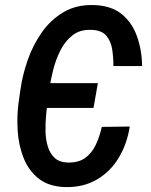

<svg xmlns="http://www.w3.org/2000/svg" viewBox="-20 -741 605 771"><path d="M373 -407.2 355.5 -307.6H124L141.6 -407.2ZM388.7 -231.4 501 -232.9Q490.7 -164.6 457.5 -108.6Q424.3 -52.7 369.9 -20.5Q315.4 11.7 242.2 10.3Q175.8 8.3 135.3 -23.9Q94.7 -56.2 74.7 -106.9Q54.7 -157.7 51 -215.8Q47.4 -273.9 54.2 -326.2L62.5 -383.8Q70.8 -441.9 92 -502Q113.3 -562 148.7 -612.1Q184.1 -662.1 235.6 -692.4Q287.1 -722.7 356 -720.7Q426.8 -718.8 469 -684.1Q511.2 -649.4 530.5 -594Q549.8 -538.6 550.8 -475.6H435.5Q435.5 -508.8 430.7 -541.7Q425.8 -574.7 407.2 -597.2Q388.7 -619.6 347.7 -621.1Q302.2 -623 272 -599.9Q241.7 -576.7 222.9 -539.3Q204.1 -502 193.6 -460.4Q183.1 -418.9 178.2 -384.3L169.9 -325.7Q167.5 -304.2 164.8 -274.2Q162.1 -244.1 162.8 -212.4Q163.6 -180.7 171.9 -153.1Q180.2 -125.5 198.7 -107.7Q217.3 -89.8 250 -88.4Q294.9 -86.9 322.3 -106.9Q349.6 -127 365 -160.2Q380.4 -193.4 388.7 -231.4Z"/></svg>

Font: Roboto Condensed Medium
Style: Italic
Weight: 500
Italic angle: -12°
Designer: Christian Robertson
Foundry: Google
Version: Version 3.0; 2020